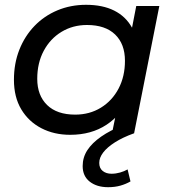

<svg xmlns="http://www.w3.org/2000/svg" viewBox="-20 -555 722 799"><path d="M272 6Q205 6 152 -21.5Q99 -49 68.5 -100Q38 -151 38 -223Q38 -291 60.5 -348Q83 -405 123.5 -447Q164 -489 219 -512Q274 -535 338 -535Q407 -535 455 -511Q503 -487 529 -440.5Q555 -394 555 -327Q555 -229 521 -153.5Q487 -78 423.5 -36Q360 6 272 6ZM293 -78Q353 -78 400 -107Q447 -136 473.5 -186.5Q500 -237 500 -302Q500 -372 459 -411.5Q418 -451 342 -451Q283 -451 236 -422.5Q189 -394 162 -343.5Q135 -293 135 -227Q135 -158 176 -118Q217 -78 293 -78ZM446 0 474 -137 506 -260 519 -386 547 -530H643L538 0ZM430 224Q383 224 353.5 201Q324 178 324 136Q324 100 343.5 70Q363 40 401 13.5Q439 -13 495 -35L537 0Q490 17 458 37.5Q426 58 409.5 79.5Q393 101 393 123Q393 145 407.5 156.5Q422 168 444 168Q462 168 479.5 163Q497 158 511 150L523 200Q504 211 481 217.5Q458 224 430 224Z"/></svg>

Font: Montserrat Thin Medium
Style: Italic
Weight: 500
Italic angle: -11.3°
Version: Version 9.000